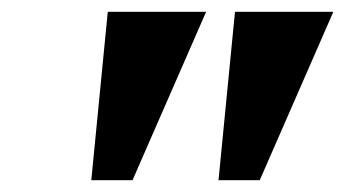

<svg xmlns="http://www.w3.org/2000/svg" viewBox="-20 -734 586 326"><path d="M135 -428H205L330 -714H163ZM351 -428H421L546 -714H379Z"/></svg>

Font: Noto Serif Tamil SemiCondensed ExtraBold
Style: Italic
Weight: 800
Width: 4
Italic angle: -12°
Designer: Indian Type Foundry, Tom Grace, and the Monotype Design Team
Foundry: Monotype Imaging Inc.
Version: Version 2.003